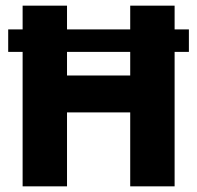

<svg xmlns="http://www.w3.org/2000/svg" viewBox="-20 -659 697 679"><path d="M9 -475.5V-555H648V-475.5ZM217 0H60V-639H217ZM597.5 0H440.5V-639H597.5ZM150 -392H499.5V-261.5H150Z"/></svg>

Font: Anek Latin Medium
Style: Bold
Weight: 700
Version: Version 1.003